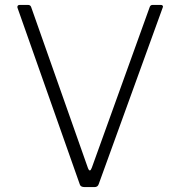

<svg xmlns="http://www.w3.org/2000/svg" viewBox="-20 -762 734 782"><path d="M635 -742Q640 -742 642.5 -739Q645 -736 643 -732L382 -12Q378 0 365 0H325Q308 0 305 -11L51 -731Q50 -736 52.5 -739Q55 -742 60 -742H94Q104 -742 107 -733L338 -78Q346 -57 354 -79L590 -734Q593 -742 602 -742H635Z"/></svg>

Font: Libre Franklin Thin ExtraLight
Style: Regular
Weight: 250
Version: Version 3.000